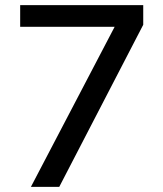

<svg xmlns="http://www.w3.org/2000/svg" viewBox="-20 -732 640 752"><path d="M59 -712H541V-635L212 0H101L429 -627H59Z"/></svg>

Font: Muli SemiBold
Style: Regular
Weight: 600
Designer: Vernon Adams
Foundry: Vernon Adams
Version: Version 2.000